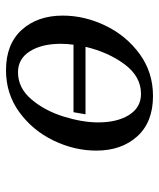

<svg xmlns="http://www.w3.org/2000/svg" viewBox="35 -555 530 640"><g transform="rotate(90 300.0 -235.0)"><path d="M482 -291Q482 -218 448.5 -148.5Q415 -79 354 -34.5Q293 10 214 10Q127 10 79.5 -42.5Q32 -95 32 -179Q32 -252 65.5 -321.5Q99 -391 160 -435.5Q221 -480 300 -480Q387 -480 434.5 -427.5Q482 -375 482 -291ZM388 -297Q388 -361 363 -400.5Q338 -440 293 -440Q235 -440 194.5 -385.5Q154 -331 136 -255H361L354 -215H129Q126 -193 126 -173Q126 -109 151 -69.5Q176 -30 221 -30Q273 -30 311 -74.5Q349 -119 368.5 -182Q388 -245 388 -297Z"/></g></svg>

Font: Philosopher
Style: Italic
Weight: 400
Italic angle: -10°
Designer: Jovanny Lemonad
Foundry: Jovanny Lemonad
Version: Version 2.000